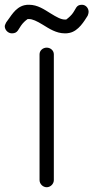

<svg xmlns="http://www.w3.org/2000/svg" viewBox="-21 -784 392 806"><path d="M191 -728C165 -744 137 -764 101 -764C95 -764 89 -764 81 -762C41 -752 23 -712 5 -690C3 -686 -1 -678 -1 -674C-1 -658 13 -644 29 -644C55 -644 55 -662 73 -684C83 -696 95 -704 95 -704H101C115 -704 133 -696 159 -680C185 -664 215 -644 251 -644C257 -644 263 -644 271 -646C309 -654 333 -696 347 -718C349 -722 351 -730 351 -734C351 -750 339 -764 323 -764C297 -764 299 -746 281 -724C271 -712 257 -702 257 -702H251C235 -702 217 -712 191 -728ZM175 -584C159 -584 145 -572 145 -556V-28C145 -12 159 2 175 2C191 2 205 -12 205 -28V-556C205 -572 191 -584 175 -584Z"/></svg>

Font: bauhaus_2017
Style: _regular
Weight: 400
Version: Version 1.0